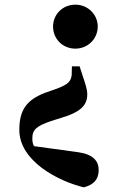

<svg xmlns="http://www.w3.org/2000/svg" viewBox="-20 -583 534 825"><path d="M304 -563C249 -563 208 -521 208 -469C208 -416 249 -374 304 -374C357 -374 400 -416 400 -469C400 -521 357 -563 304 -563ZM63 -25C63 110 232 196 340 222C382 211 404 189 404 147C404 109 380 80 316 71L126 45C121 36 119 25 119 14C118 -26 137 -41 197 -62L269 -85C329 -107 355 -133 355 -178C355 -199 347 -222 335 -258L322 -298H289L288 -259C283 -231 272 -221 227 -203L173 -184C96 -154 63 -112 63 -25Z"/></svg>

Font: Noto Serif CJK HK Black
Style: Regular
Weight: 900
Designer: Ryoko NISHIZUKA 西塚涼子 (kana & ideographs); Frank Grießhammer (Latin, Greek & Cyrillic); Wenlong ZHANG 张文龙 (bopomofo); San
Foundry: Adobe
Version: Version 2.001;hotconv 1.1.0;makeotfexe 2.6.0